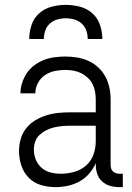

<svg xmlns="http://www.w3.org/2000/svg" viewBox="-20 -760 540 788"><path d="M208 8Q178 8 148.5 -0.5Q119 -9 98 -30.5Q77 -52 67.5 -81Q58 -110 58 -140Q58 -165 65 -189.5Q72 -214 87.5 -233.5Q103 -253 124.5 -266Q146 -279 170 -286.5Q194 -294 218.5 -296.5Q243 -299 268 -299H373V-352Q373 -368 370 -384.5Q367 -401 359.5 -415.5Q352 -430 339.5 -441.5Q327 -453 312.5 -460Q298 -467 281.5 -470Q265 -473 248 -473Q226 -473 204.5 -468.5Q183 -464 164.5 -451.5Q146 -439 135.5 -419Q125 -399 125 -377H64Q64 -399 71 -420.5Q78 -442 90.5 -460.5Q103 -479 121.5 -492.5Q140 -506 160.5 -514Q181 -522 203.5 -525Q226 -528 248 -528Q273 -528 297 -524Q321 -520 343 -510Q365 -500 383 -483.5Q401 -467 412.5 -445.5Q424 -424 429 -400Q434 -376 434 -352V-84Q434 -76 436 -69Q438 -62 443 -57Q448 -52 455.5 -49.5Q463 -47 470 -47H484V8H470Q451 8 432.5 3Q414 -2 399.5 -15Q385 -28 379 -46.5Q373 -65 373 -84V-91Q363 -67 346 -47.5Q329 -28 306.5 -15.5Q284 -3 258.5 2.5Q233 8 208 8ZM230 -47Q257 -47 284.5 -54.5Q312 -62 333 -80.5Q354 -99 363.5 -125.5Q373 -152 373 -180V-244H268Q252 -244 235 -242.5Q218 -241 201.5 -237Q185 -233 170 -225.5Q155 -218 142.5 -206.5Q130 -195 124.5 -179Q119 -163 119 -146Q119 -125 127 -105Q135 -85 151 -71Q167 -57 188 -52Q209 -47 230 -47ZM100 -600Q100 -629 109.5 -657.5Q119 -686 141 -705.5Q163 -725 192 -732.5Q221 -740 250 -740Q279 -740 308 -732.5Q337 -725 359 -705.5Q381 -686 390.5 -657.5Q400 -629 400 -600H340Q340 -618 334 -635Q328 -652 315 -663.5Q302 -675 285 -680Q268 -685 250 -685Q232 -685 215 -680Q198 -675 185 -663.5Q172 -652 166 -635Q160 -618 160 -600Z"/></svg>

Font: Iosevka SS18 Light
Style: Regular
Weight: 300
Monospace: yes
Designer: Belleve Invis
Foundry: Belleve Invis
Version: Version 25.1.1; ttfautohint (v1.8.4)